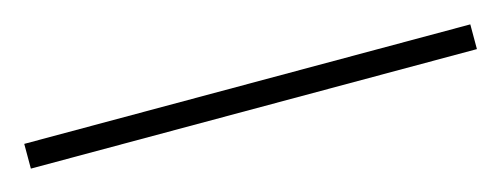

<svg xmlns="http://www.w3.org/2000/svg" viewBox="-25 -871 509 195"><g transform="rotate(-15 229.5 -773.0)"><path d="M-5 -760V-786H464V-760Z"/></g></svg>

Font: Noto Serif Lao Thin
Style: Regular
Weight: 250
Designer: Monotype Design Team
Foundry: Monotype Imaging Inc.
Version: Version 2.003